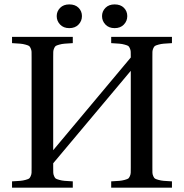

<svg xmlns="http://www.w3.org/2000/svg" viewBox="-20 -861 844 881"><path d="M240.2 -787.1Q240.2 -809.1 255.9 -825Q271.5 -840.8 297.9 -840.8Q325.2 -840.8 340.6 -825.2Q356 -809.6 356 -787.1Q356 -764.6 340.3 -748.3Q324.7 -731.9 297.9 -731.9Q271.5 -731.9 255.9 -748.3Q240.2 -764.6 240.2 -787.1ZM448.2 -787.1Q448.2 -809.1 463.9 -825Q479.5 -840.8 505.9 -840.8Q533.2 -840.8 548.6 -825.2Q564 -809.6 564 -787.1Q564 -764.6 548.3 -748.3Q532.7 -731.9 505.9 -731.9Q479.5 -731.9 463.9 -748.3Q448.2 -764.6 448.2 -787.1ZM35.2 0V-28.8Q60.5 -30.3 72.8 -31.2Q85 -32.2 97.2 -35.6Q109.4 -39.1 113.3 -41.7Q117.2 -44.4 120.8 -52.7Q124.5 -61 124.8 -68.6Q125 -76.2 125 -92.8V-599.1Q125 -615.7 124.8 -623.3Q124.5 -630.9 120.8 -639.2Q117.2 -647.5 113.3 -650.1Q109.4 -652.8 97.2 -656.2Q85 -659.7 72.8 -660.6Q60.5 -661.6 35.2 -663.1V-691.9H314V-663.1Q288.6 -661.6 276.4 -660.6Q264.2 -659.7 252 -656.2Q239.7 -652.8 235.8 -650.1Q231.9 -647.5 228.3 -639.2Q224.6 -630.9 224.4 -623.3Q224.1 -615.7 224.1 -599.1V-171.9L580.1 -597.2V-599.1Q580.1 -615.7 579.8 -623.3Q579.6 -630.9 575.9 -639.2Q572.3 -647.5 568.4 -650.1Q564.5 -652.8 552.2 -656.2Q540 -659.7 527.8 -660.6Q515.6 -661.6 490.2 -663.1V-691.9H769V-663.1Q743.7 -661.6 731.4 -660.6Q719.2 -659.7 707 -656.2Q694.8 -652.8 690.9 -650.1Q687 -647.5 683.3 -639.2Q679.7 -630.9 679.4 -623.3Q679.2 -615.7 679.2 -599.1V-92.8Q679.2 -76.2 679.4 -68.6Q679.7 -61 683.3 -52.7Q687 -44.4 690.9 -41.7Q694.8 -39.1 707 -35.6Q719.2 -32.2 731.4 -31.2Q743.7 -30.3 769 -28.8V0H490.2V-28.8Q515.6 -30.3 527.8 -31.2Q540 -32.2 552.2 -35.6Q564.5 -39.1 568.4 -41.7Q572.3 -44.4 575.9 -52.7Q579.6 -61 579.8 -68.6Q580.1 -76.2 580.1 -92.8V-536.1L224.1 -111.8V-92.8Q224.1 -76.2 224.4 -68.6Q224.6 -61 228.3 -52.7Q231.9 -44.4 235.8 -41.7Q239.7 -39.1 252 -35.6Q264.2 -32.2 276.4 -31.2Q288.6 -30.3 314 -28.8V0Z"/></svg>

Font: Heuristica
Style: Regular
Weight: 400
Version: Version 1.0.2